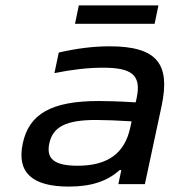

<svg xmlns="http://www.w3.org/2000/svg" viewBox="-20 -680 626 709"><path d="M385 -509C323 -509 263 -501 197 -486L181 -410C244 -423 306 -430 360 -430C466 -430 504 -404 484 -315L481 -302C417 -306 371 -307 345 -307C169 -307 87 -259 64 -150C41 -42 100 9 234 9C318 9 376 -11 422 -52H428L417 0H515L577 -290C609 -442 562 -509 385 -509ZM162 -150C175 -212 224 -237 335 -237C366 -237 419 -235 466 -232L461 -209C441 -115 379 -68 267 -68C181 -68 150 -93 162 -150ZM257 -592H551L565 -660H271Z"/></svg>

Font: LT Wave
Style: Italic
Weight: 400
Designer: Daniel Lyons
Version: Version 2.5 (Glyphs App)